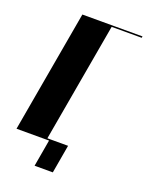

<svg xmlns="http://www.w3.org/2000/svg" viewBox="-146 -559 569 732"><g transform="rotate(20 138.5 -193.0)"><path d="M60 -495H304L303 -489H181L95 0H-27ZM82 -6H180L160 109H86L105 0H81Z"/></g></svg>

Font: Moniqa Black Ita Display
Style: Italic
Weight: 900
Italic angle: -10°
Designer: Rajesh Rajput
Foundry: Rajesh Rajput
Version: Version 1.000